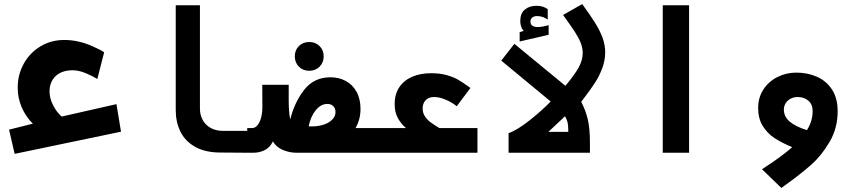

<svg xmlns="http://www.w3.org/2000/svg" viewBox="-20 -751 4240 944"><path d="M24.5 -113.5 141.5 -143Q106 -178 86.5 -224Q67 -270 67 -320Q67 -384 96.8 -437.8Q126.5 -491.5 178.8 -523Q231 -554.5 296 -554.5Q333 -554.5 368.8 -546Q404.5 -537.5 436 -523Q479.5 -504 492 -493.5L458.5 -362.5Q437.5 -376 402.5 -390.8Q367.5 -405.5 338.5 -405.5Q283.5 -405.5 253.5 -376.8Q223.5 -348 223.5 -301Q223.5 -268 241.5 -232.8Q259.5 -197.5 283.5 -178L552.5 -239L575 -103.5L52 5.5Z M844 -209.5V-725H963V-216.5Q963 -186.5 976.2 -161.8Q989.5 -137 1015.2 -122.2Q1041 -107.5 1077.5 -107.5H1202V0L1065 -1Q989 -1 939.2 -29.2Q889.5 -57.5 866.8 -104.5Q844 -151.5 844 -209.5Z M1195.5 -121.5H1220.5Q1234.5 -121.5 1245.8 -135Q1257 -148.5 1263.5 -172Q1270 -195.5 1270 -225L1269.5 -334H1399.5V-255.5Q1399.5 -199.5 1407 -163.5Q1427.5 -247.5 1475.5 -309.2Q1523.5 -371 1605 -371Q1646.5 -371 1680 -353Q1713.5 -335 1733 -299.8Q1752.5 -264.5 1752.5 -215.5Q1752.5 -163.5 1728 -121.5H1798L1800.5 0H1438Q1404.5 0 1372 -13.2Q1339.5 -26.5 1321.5 -55.5Q1307.5 -26 1281.8 -13Q1256 0 1225.5 0H1195.5ZM1515.5 -129.5Q1549.5 -130 1575.2 -139.5Q1601 -149 1615.2 -164.8Q1629.5 -180.5 1629.5 -200Q1629.5 -217.5 1618.8 -228.8Q1608 -240 1589.5 -240Q1557.5 -240 1532.2 -208.8Q1507 -177.5 1497.5 -129.5ZM1429.5 -474Q1429.5 -504.5 1449.5 -524.5Q1469.5 -544.5 1500.5 -544.5Q1531 -544.5 1551.2 -524.5Q1571.5 -504.5 1571.5 -474Q1571.5 -443.5 1551.2 -423.2Q1531 -403 1500.5 -403Q1469.5 -403 1449.5 -423.2Q1429.5 -443.5 1429.5 -474Z M1797.5 -121.5H1976Q1953 -140.5 1936.8 -169.2Q1920.5 -198 1920.5 -239Q1920.5 -289 1943.8 -323Q1967 -357 2007.5 -374Q2048 -391 2099.5 -391Q2142.5 -391 2175 -382Q2207.5 -373 2229.8 -360.5Q2252 -348 2280.5 -327.5L2293 -318.5L2225.5 -228.5Q2205.5 -246 2173.5 -260Q2141.5 -274 2114.5 -274Q2088 -274 2073 -258.5Q2058 -243 2058 -218Q2058 -195.5 2069.5 -178.5Q2081 -161.5 2096.2 -150.2Q2111.5 -139 2140 -121.5H2327.5V0H1797.5Z M2687.5 -252 2444.5 -453 2509 -535.5 2760 -329Q2805 -383 2825 -419Q2845 -455 2845 -491Q2845 -516 2834.5 -541.8Q2824 -567.5 2805.5 -595.8Q2787 -624 2748.5 -677.5L2842.5 -731Q2883 -675.5 2906.2 -638.2Q2929.5 -601 2942.5 -565.5Q2955.5 -530 2955.5 -494Q2955.5 -453.5 2940.8 -414.8Q2926 -376 2906 -345.2Q2886 -314.5 2854 -272Q2847 -264 2837.5 -250.5Q2858 -212 2869.2 -167.2Q2880.5 -122.5 2880.5 -47.5V0H2480.5V-96.5Q2521 -110 2581.5 -157.5Q2642 -205 2687.5 -252ZM2774 -102.5V-109Q2774 -136.5 2770.2 -150.8Q2766.5 -165 2758 -179.5L2676 -102.5ZM2535 -593 2555 -599Q2546 -608.5 2542 -621.5Q2538 -634.5 2538 -648Q2538 -684.5 2560 -703.5Q2582 -722.5 2618 -722.5Q2635 -722.5 2647.8 -718.5Q2660.5 -714.5 2673 -706V-654.5Q2663 -662.5 2649.2 -667.2Q2635.5 -672 2620 -672Q2605.5 -672 2596.8 -664.5Q2588 -657 2588 -646Q2588 -618 2623.5 -618Q2646 -618 2677.5 -627.5V-580L2535 -547Z M3368 -725V0H3238.5V-725Z M3895 -394Q3949.5 -394 3995.8 -374Q4042 -354 4070.2 -311.5Q4098.5 -269 4098.5 -204Q4098.5 -122 4059.8 -55Q4021 12 3968.5 58.8Q3916 105.5 3837 162L3821.5 173L3726.5 81Q3822.5 19.5 3875 -27.5Q3824 -48.5 3788.2 -72Q3752.5 -95.5 3730 -132Q3707.5 -168.5 3707.5 -220.5Q3707.5 -271 3733.2 -310.8Q3759 -350.5 3802.2 -372.2Q3845.5 -394 3895 -394ZM3947.5 -111Q3975.5 -156 3975.5 -204Q3975.5 -238.5 3954.2 -256.2Q3933 -274 3902.5 -274Q3882.5 -274 3866.8 -265.5Q3851 -257 3842.5 -242.8Q3834 -228.5 3834 -213Q3834 -177 3863 -152.8Q3892 -128.5 3947.5 -111Z"/></svg>

Font: JuliaMono ExtraBold
Style: Regular
Weight: 800
Monospace: yes
Designer: cormullion
Foundry: corm
Version: Version 0.055; ttfautohint (v1.8.4)